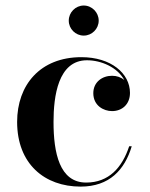

<svg xmlns="http://www.w3.org/2000/svg" viewBox="-20 -682 556 712"><path d="M235 -605.5C235 -575 260 -550 290.5 -550C321 -550 346 -575 346 -605.5C346 -636 321 -661.5 290.5 -661.5C260 -661.5 235 -636 235 -605.5ZM468.5 -139.5H459C433 -60.5 383.5 -5 299.5 -5C200.5 -5 178.5 -115.5 178.5 -230C178.5 -324 195 -458.5 302.5 -458.5C356 -458.5 416 -432 441 -385C429 -395.5 413 -401 395.5 -401C359 -401 326 -377.5 326 -336.5C326 -290 364.5 -270 395.5 -270C432.5 -270 462 -295 462 -337.5C462 -410 391.5 -470 282 -470C128.5 -470 43.5 -366.5 43.5 -230C43.5 -74 145.5 10 279 10C386 10 442.5 -52.5 468.5 -139.5Z"/></svg>

Font: Bodoni* 24pt Medium
Style: Regular
Weight: 500
Version: Version 2.3